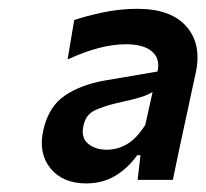

<svg xmlns="http://www.w3.org/2000/svg" viewBox="-20 -747 468 436"><path d="M176 -330.5Q122 -330.5 94.2 -365.2Q66.5 -400 78.5 -452Q90.5 -505 127 -529.8Q163.5 -554.5 217 -564L337.5 -584.5Q344.5 -612.5 325.8 -629.5Q307 -646.5 265 -646.5Q208.5 -646.5 133.5 -612L148.5 -701.5Q175 -710.5 213.8 -718.8Q252.5 -727 292 -727Q368 -727 403.2 -687Q438.5 -647 424.5 -581.5Q419.5 -560 415.2 -539.2Q411 -518.5 406.5 -498L398.5 -461.5Q392.5 -433.5 386.5 -405.5Q380.5 -377.5 372.5 -338.5H292.5L299 -394.5H291.5Q270 -364.5 241.2 -347.5Q212.5 -330.5 176 -330.5ZM222.5 -407Q246.5 -407 268.2 -419.5Q290 -432 310 -463.5L326.5 -538Q315.5 -531.5 300 -526.5Q284.5 -521.5 243.5 -512.5Q218 -506.5 196.5 -497Q175 -487.5 169.5 -461.5Q163.5 -434.5 180 -420.8Q196.5 -407 222.5 -407Z"/></svg>

Font: Commissioner SemiBold
Style: Italic
Weight: 600
Italic angle: -12°
Designer: Kostas Bartsokas
Foundry: Kostas Bartsokas
Version: Version 1.000; ttfautohint (v1.8.3)